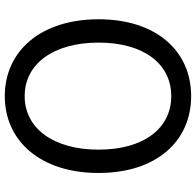

<svg xmlns="http://www.w3.org/2000/svg" viewBox="-28 -758 799 782"><g transform="rotate(90 371.0 -366.5)"><path d="M371 13C555 13 684 -134 684 -369C684 -604 555 -746 371 -746C187 -746 58 -604 58 -369C58 -134 187 13 371 13ZM371 -68C239 -68 153 -186 153 -369C153 -552 239 -665 371 -665C503 -665 589 -552 589 -369C589 -186 503 -68 371 -68Z"/></g></svg>

Font: Noto Sans CJK HK
Style: Regular
Weight: 400
Designer: Ryoko NISHIZUKA 西塚涼子 (kana, bopomofo & ideographs); Paul D. Hunt (Latin, Greek & Cyrillic); Sandoll Communications 산돌커뮤니
Foundry: Adobe
Version: Version 2.004;hotconv 1.0.118;makeotfexe 2.5.65603